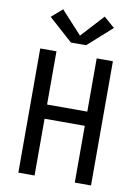

<svg xmlns="http://www.w3.org/2000/svg" viewBox="-104 -1051 808 1119"><g transform="rotate(10 300.0 -491.5)"><path d="M85 0V-735H181V-420H419V-735H515V0H419V-336H181V0ZM255 -800 113 -927 177 -983 300 -849 423 -983 487 -927 345 -800Z"/></g></svg>

Font: Iosevka SS04 Medium Extended
Style: Regular
Weight: 500
Width: 7
Monospace: yes
Designer: Belleve Invis
Foundry: Belleve Invis
Version: Version 19.0.0; ttfautohint (v1.8.4)